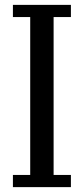

<svg xmlns="http://www.w3.org/2000/svg" viewBox="-20 -768 344 788"><path d="M33 -50H104V-698H33V-748H271V-698H200V-50H271V0H33Z"/></svg>

Font: IBM Plex Serif Text
Style: Regular
Weight: 450
Designer: Mike Abbink, Paul van der Laan, Pieter van Rosmalen
Foundry: Bold Monday
Version: Version 3.001